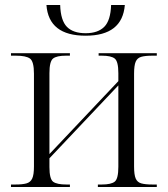

<svg xmlns="http://www.w3.org/2000/svg" viewBox="-20 -749 672 769"><path d="M323 -606Q175 -606 166 -729H221Q223 -667 248 -641.5Q273 -616 323 -616Q372 -616 397.5 -641.5Q423 -667 425 -729H480Q470 -606 323 -606ZM24 0V-10H42Q70 -10 86 -14.5Q102 -19 109 -34Q116 -49 116 -82V-454Q116 -503 100 -514.5Q84 -526 44 -526H24V-536H260V-526H244Q207 -526 192.5 -514.5Q178 -503 178 -456V-132L454 -424V-456Q454 -503 439.5 -514.5Q425 -526 388 -526H375V-536H608V-526H590Q562 -526 546 -521.5Q530 -517 523.5 -502Q517 -487 517 -454V-82Q517 -49 523.5 -34Q530 -19 546 -14.5Q562 -10 590 -10H608V0H372V-10H388Q425 -10 439.5 -21.5Q454 -33 454 -81V-407L178 -115V-80Q178 -32 193 -21Q208 -10 246 -10H260V0Z"/></svg>

Font: Noto Serif Display SemiCondensed Light
Style: Regular
Weight: 300
Width: 4
Designer: Monotype Design Team
Foundry: Monotype Imaging Inc.
Version: Version 2.009